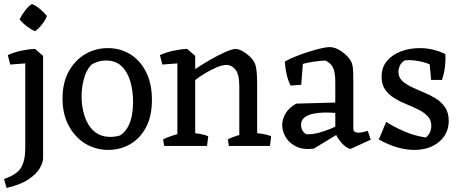

<svg xmlns="http://www.w3.org/2000/svg" viewBox="-20 -728 2304 958"><path d="M13 210 0 165Q65 143 85.5 108Q106 73 106 11V-447L155 -484L195 -449V61Q195 82 179 110.5Q163 139 123.5 166Q84 193 13 210ZM31 -406 19 -453Q49 -467 86.5 -475Q124 -483 155 -484L168 -459L124 -413ZM155 -572Q136 -580 113 -597.5Q90 -615 78 -632Q89 -655 106 -676.5Q123 -698 139 -708Q160 -700 181.5 -681.5Q203 -663 214 -648Q207 -628 189.5 -606Q172 -584 155 -572Z M520 20Q457 20 405.5 -11.5Q354 -43 323 -100.5Q292 -158 292 -236Q292 -316 323.5 -372.5Q355 -429 406.5 -458.5Q458 -488 518 -488Q580 -488 629.5 -457.5Q679 -427 708.5 -369.5Q738 -312 738 -230Q738 -147 708 -91.5Q678 -36 628.5 -8Q579 20 520 20ZM531 -45Q554 -45 579 -52Q607 -71 621 -100Q635 -129 639.5 -161Q644 -193 644 -219Q644 -274 630.5 -321Q617 -368 587.5 -397Q558 -426 510 -426Q487 -426 467 -419.5Q447 -413 434 -404Q408 -373 397.5 -330.5Q387 -288 387 -247Q387 -195 402 -148.5Q417 -102 449 -73.5Q481 -45 531 -45Z M865 0V-447L914 -484L954 -449V0ZM1174 0V-296Q1174 -357 1155 -380.5Q1136 -404 1110 -404Q1090 -404 1062.5 -392.5Q1035 -381 1006 -364Q977 -347 953 -328L935 -370Q982 -403 1026.5 -428.5Q1071 -454 1105.5 -469Q1140 -484 1158 -484Q1177 -481 1195 -470Q1213 -459 1227.5 -445Q1242 -431 1249 -417Q1254 -408 1257 -394Q1260 -380 1261.5 -357.5Q1263 -335 1263 -300V0ZM790 -406 778 -453Q808 -467 845.5 -475Q883 -483 914 -484L927 -459L883 -413ZM799 0 794 -33Q812 -42 842.5 -52Q873 -62 892 -67L878 0ZM920 0 921 -67Q947 -65 974.5 -60.5Q1002 -56 1019 -48L1013 0ZM1122 0 1117 -33Q1135 -42 1165.5 -52Q1196 -62 1215 -67L1201 0ZM1230 0 1231 -67Q1257 -65 1286.5 -60.5Q1316 -56 1333 -48L1327 0Z M1729 15Q1718 14 1702 1.5Q1686 -11 1672 -30Q1658 -49 1653 -68V-82V-319Q1653 -366 1642 -389.5Q1631 -413 1604 -426Q1576 -425 1543.5 -420Q1511 -415 1491 -409L1483 -305L1430 -301Q1417 -326 1410 -358Q1403 -390 1401 -421Q1424 -434 1455.5 -446.5Q1487 -459 1520 -469.5Q1553 -480 1581 -486.5Q1609 -493 1624 -493Q1646 -493 1667.5 -481.5Q1689 -470 1706.5 -453.5Q1724 -437 1731 -423Q1738 -410 1740.5 -391Q1743 -372 1743 -319V-86Q1743 -75 1750.5 -70.5Q1758 -66 1769 -66Q1780 -66 1792.5 -69Q1805 -72 1815 -75L1830 -31ZM1545 14Q1490 20 1455.5 2Q1421 -16 1404.5 -45.5Q1388 -75 1388 -104Q1388 -133 1404.5 -161.5Q1421 -190 1458 -211L1678 -217L1674 -163L1658 -164Q1630 -167 1599.5 -166.5Q1569 -166 1542.5 -160.5Q1516 -155 1499 -141.5Q1482 -128 1482 -104Q1482 -91 1488.5 -78.5Q1495 -66 1508 -58Q1537 -57 1568 -65Q1599 -73 1625.5 -84Q1652 -95 1667 -102V-60Z M2047 20Q2007 20 1963 7.5Q1919 -5 1870 -32L1907 -120Q1945 -95 1997 -72.5Q2049 -50 2105 -42Q2118 -53 2125 -67.5Q2132 -82 2132 -100Q2132 -129 2114 -148Q2096 -167 2068 -181Q2040 -195 2008 -208Q1976 -221 1948 -238Q1920 -255 1902 -280.5Q1884 -306 1884 -345Q1884 -392 1911 -424Q1938 -456 1981.5 -472Q2025 -488 2074 -488Q2109 -488 2141.5 -480Q2174 -472 2202 -458L2171 -378Q2137 -407 2088.5 -419Q2040 -431 2000 -427Q1981 -415 1974.5 -399.5Q1968 -384 1968 -370Q1968 -343 1986 -325.5Q2004 -308 2032.5 -294.5Q2061 -281 2093.5 -267.5Q2126 -254 2154.5 -236.5Q2183 -219 2201 -192Q2219 -165 2219 -125Q2219 -61 2171 -20.5Q2123 20 2047 20ZM2131 -329 2120 -452 2202 -458Q2204 -426 2200 -393Q2196 -360 2185 -329Z"/></svg>

Font: Eczar
Style: Regular
Weight: 400
Designer: Vaibhav Singh
Foundry: Rosetta Type Foundry
Version: Version 2.000